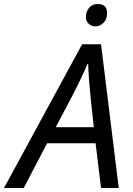

<svg xmlns="http://www.w3.org/2000/svg" viewBox="-77 -934 659 954"><path d="M-57 0 331 -714H425L513 0H425L398 -222H157L41 0ZM200 -302H389L373 -452Q369 -490 365.5 -536Q362 -582 361 -617H358Q342 -579 321 -535.5Q300 -492 277 -448ZM398 -803Q378 -803 364 -815.5Q350 -828 350 -850Q350 -876 365.5 -895Q381 -914 409 -914Q455 -914 455 -869Q455 -838 437 -820.5Q419 -803 398 -803Z"/></svg>

Font: Manna Sans
Style: Italic
Weight: 400
Italic angle: -12°
Designer: Monotype Design Team
Foundry: Monotype Imaging Inc.
Version: Version 2.001.1; ttfautohint (v1.8.2)